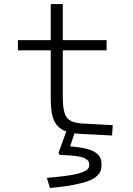

<svg xmlns="http://www.w3.org/2000/svg" viewBox="-20 -657 654 942"><path d="M229 -167V-410.2H67.9V-460H229V-637.2H288.1V-460H502.9V-410.2H288.1V-178.2Q288.1 -106 308.3 -79.8Q328.6 -53.7 386.2 -50.8L533.2 -43L529.8 7.8L374 0Q345.7 -2.9 345.2 -2.9L324.2 61Q371.6 64.9 402.8 72.8Q434.1 80.6 450.2 92.5Q466.3 104.5 472.2 117.7Q478 130.9 478 149.9Q478 167 474.6 178.7Q471.2 190.4 456.8 205.1Q442.4 219.7 416.3 230Q390.1 240.2 341.8 249.8Q293.5 259.3 225.1 265.1L210 215.8Q279.3 210 323 202.9Q366.7 195.8 386.5 187Q406.2 178.2 412.1 170.7Q418 163.1 418 151.9Q418 140.6 413.6 133.5Q409.2 126.5 395.3 119.4Q381.3 112.3 351.1 108.4Q320.8 104.5 272.9 103L267.1 92.8L305.2 -12.2Q264.2 -26.4 246.6 -62.5Q229 -98.6 229 -167Z"/></svg>

Font: IntelOne Mono Light
Style: Regular
Weight: 300
Designer: Fred Shallcrass
Foundry: Frere-Jones Type LLC
Version: Version 1.200;hotconv 1.1.0;makeotfexe 2.6.0;FJTRelease1.2